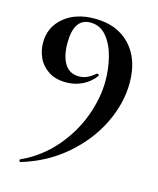

<svg xmlns="http://www.w3.org/2000/svg" viewBox="-104 -472 673 820"><g transform="rotate(15 232.5 -62.0)"><path d="M26 -243Q26 -312 78 -355.5Q130 -399 214 -399Q313 -399 370.5 -338Q428 -277 428 -172Q428 -82 384.5 8Q341 98 259 169.5Q177 241 65 275Q62 276 59.5 271Q57 266 61 264Q146 225 206 155.5Q266 86 296 4.5Q326 -77 326 -154Q326 -205 313.5 -256.5Q301 -308 272.5 -343Q244 -378 200 -378Q127 -378 127 -268Q127 -210 148 -176.5Q169 -143 211 -143Q229 -143 245.5 -150Q262 -157 282 -174Q283 -175 285 -175Q288 -175 290.5 -172Q293 -169 292 -167Q269 -136 236 -120Q203 -104 164 -104Q117 -104 85.5 -125Q54 -146 40 -177.5Q26 -209 26 -243Z"/></g></svg>

Font: Cormorant Garamond
Style: Bold
Weight: 700
Designer: Christian Thalmann (Catharsis Fonts)
Foundry: Catharsis Fonts
Version: Version 4.000